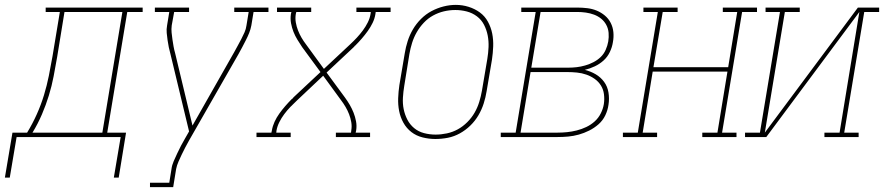

<svg xmlns="http://www.w3.org/2000/svg" viewBox="-87 -561 3619 786"><path d="M-67 166 -36 -18H24Q46 -54 63.5 -93Q81 -132 93 -171.5Q105 -211 113 -251Q121 -291 128 -331L158 -512H100V-530H497V-512H434L352 -18H429L399 166H379L407 0H-19L-47 166ZM46 -18H332L414 -512H177L147 -328Q140 -288 132.5 -248.5Q125 -209 113 -170Q101 -131 84.5 -92.5Q68 -54 46 -18Z M527 205V187H606L615 131Q617 115 624 99Q631 83 638.5 67Q646 51 654 35.5Q662 20 671 5L687 -23L611 -339Q607 -353 604 -367.5Q601 -382 599 -396.5Q597 -411 595.5 -426Q594 -441 597 -457L606 -512H547V-530H687V-512H626L616 -457Q614 -442 615.5 -427.5Q617 -413 619 -399Q621 -385 623.5 -371Q626 -357 630 -343L701 -47L872 -348Q879 -361 886.5 -374.5Q894 -388 901 -401.5Q908 -415 914 -428.5Q920 -442 922 -457L931 -512H872V-530H1012V-512H951L942 -457Q939 -441 933 -426Q927 -411 919.5 -396.5Q912 -382 904.5 -367.5Q897 -353 889 -339L687 14Q679 28 671.5 42.5Q664 57 657 71.5Q650 86 643.5 101Q637 116 634 131L622 205Z M963 0V-18H1024L1026 -27Q1029 -45 1037 -62.5Q1045 -80 1056.5 -96Q1068 -112 1081 -127Q1094 -142 1108 -156Q1108 -156 1108 -156Q1108 -156 1108 -156H1109Q1110 -158 1112 -159.5Q1114 -161 1115 -163L1225 -266L1150 -368Q1140 -383 1130.5 -398.5Q1121 -414 1114.5 -430.5Q1108 -447 1104.5 -465.5Q1101 -484 1104 -504L1106 -512H1047V-530H1187V-512H1126L1124 -504Q1121 -486 1124 -469Q1127 -452 1133 -436.5Q1139 -421 1147.5 -406.5Q1156 -392 1166 -379L1239 -279L1347 -380Q1361 -393 1374 -407Q1387 -421 1398.5 -436.5Q1410 -452 1418.5 -469Q1427 -486 1430 -504L1431 -512H1372V-530H1512V-512H1451L1450 -504Q1447 -485 1438.5 -467.5Q1430 -450 1418.5 -434Q1407 -418 1394 -403Q1381 -388 1367 -374Q1367 -374 1367 -374Q1367 -374 1367 -374H1366Q1365 -372 1363.5 -370.5Q1362 -369 1360 -367L1250 -264L1325 -162Q1336 -147 1345 -131.5Q1354 -116 1360.5 -99.5Q1367 -83 1370.5 -64.5Q1374 -46 1371 -27L1369 -18H1428V0H1288V-18H1350L1351 -27Q1354 -44 1351 -61Q1348 -78 1342 -93.5Q1336 -109 1327.5 -123.5Q1319 -138 1309 -151L1236 -251L1129 -150Q1115 -137 1101.5 -123Q1088 -109 1076.5 -93.5Q1065 -78 1056.5 -61Q1048 -44 1045 -27L1044 -18H1103V0Z M1695 8Q1669 8 1643 1.5Q1617 -5 1597 -20.5Q1577 -36 1564.5 -58.5Q1552 -81 1547 -106.5Q1542 -132 1543 -159Q1544 -186 1548 -213L1570 -343Q1574 -368 1582 -393Q1590 -418 1603.5 -441Q1617 -464 1636.5 -483.5Q1656 -503 1679.5 -515.5Q1703 -528 1728.5 -534.5Q1754 -541 1779 -541Q1806 -541 1831.5 -533Q1857 -525 1877.5 -510Q1898 -495 1910.5 -472Q1923 -449 1928 -423.5Q1933 -398 1932 -371Q1931 -344 1927 -317L1905 -187Q1901 -162 1893 -137Q1885 -112 1871.5 -89Q1858 -66 1838.5 -47Q1819 -28 1795.5 -15Q1772 -2 1746.5 3Q1721 8 1695 8ZM1696 -10Q1719 -10 1742.5 -15Q1766 -20 1787 -31.5Q1808 -43 1826 -61Q1844 -79 1856 -100Q1868 -121 1875 -144Q1882 -167 1886 -190L1908 -320Q1912 -344 1913 -368.5Q1914 -393 1909.5 -416Q1905 -439 1894.5 -459.5Q1884 -480 1865.5 -494Q1847 -508 1824 -514Q1801 -520 1777 -520Q1753 -520 1730 -514.5Q1707 -509 1686 -497.5Q1665 -486 1648 -468Q1631 -450 1619 -429Q1607 -408 1600 -385.5Q1593 -363 1589 -340L1568 -210Q1564 -186 1562.5 -161.5Q1561 -137 1565.5 -114.5Q1570 -92 1580.5 -71.5Q1591 -51 1608.5 -36.5Q1626 -22 1649 -16Q1672 -10 1696 -10Z M1963 0V-18H2024L2106 -512H2047V-530H2276Q2297 -530 2317.5 -527.5Q2338 -525 2356 -517.5Q2374 -510 2389 -497.5Q2404 -485 2413 -467.5Q2422 -450 2424 -429.5Q2426 -409 2422 -388Q2419 -368 2409.5 -348Q2400 -328 2384 -313.5Q2368 -299 2348 -289.5Q2328 -280 2307 -275Q2331 -269 2351.5 -257Q2372 -245 2386 -226Q2400 -207 2404 -182Q2408 -157 2404 -132Q2401 -110 2391 -89Q2381 -68 2363.5 -52.5Q2346 -37 2325 -26.5Q2304 -16 2282.5 -10Q2261 -4 2239 -2Q2217 0 2195 0ZM2088 -284H2240Q2257 -284 2274 -286Q2291 -288 2308.5 -293Q2326 -298 2342.5 -306.5Q2359 -315 2372 -327.5Q2385 -340 2392.5 -357Q2400 -374 2403 -391Q2406 -409 2404.5 -426.5Q2403 -444 2395 -459Q2387 -474 2374 -484.5Q2361 -495 2345 -501Q2329 -507 2311.5 -509.5Q2294 -512 2276 -512H2126ZM2044 -18H2195Q2215 -18 2234.5 -20Q2254 -22 2274 -27Q2294 -32 2313 -41Q2332 -50 2347.5 -64Q2363 -78 2372.5 -97Q2382 -116 2385 -135Q2388 -155 2385.5 -175Q2383 -195 2373 -211Q2363 -227 2347.5 -238Q2332 -249 2313.5 -255.5Q2295 -262 2275 -264Q2255 -266 2235 -266H2085Z M2463 0V-18H2524L2606 -512H2547V-530H2687V-512H2626L2588 -286H2894L2931 -512H2872V-530H3012V-512H2951L2869 -18H2928V0H2788V-18H2850L2891 -268H2585L2544 -18H2603V0Z M2963 0V-18H3024L3106 -512H3047V-530H3187V-512H3126L3044 -18L3425 -530H3512V-512H3451L3369 -18H3428V0H3288V-18H3350L3431 -512L3050 0Z"/></svg>

Font: Iosevka Curly Slab ThObl
Style: Regular
Weight: 100
Italic angle: -9°
Monospace: yes
Designer: Belleve Invis
Foundry: Belleve Invis
Version: Version 11.0.0; ttfautohint (v1.8.3)